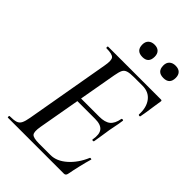

<svg xmlns="http://www.w3.org/2000/svg" viewBox="-236 -896 991 991"><g transform="rotate(45 259.5 -401.0)"><path d="M17 0Q15 0 15 -6Q15 -12 17 -12Q48 -12 63.5 -17Q79 -22 86.5 -37Q94 -52 99 -81L180 -544Q188 -587 177.5 -600Q167 -613 124 -613Q121 -613 121 -619Q121 -625 124 -625H510Q518 -625 516 -616Q513 -598 509.5 -573.5Q506 -549 502.5 -526Q499 -503 496 -489Q495 -485 489.5 -486Q484 -487 484 -490Q487 -543 462.5 -575.5Q438 -608 392 -608H330Q300 -608 284.5 -603Q269 -598 262.5 -584.5Q256 -571 251 -543L170 -85Q163 -44 173 -31.5Q183 -19 226 -19H309Q354 -19 396 -56Q438 -93 463 -152Q464 -155 470 -154Q476 -153 474 -150Q466 -123 457 -85Q448 -47 442 -15Q439 0 426 0ZM418 -229Q417 -225 411 -225.5Q405 -226 406 -230Q414 -274 398 -294Q382 -314 340 -314H178L182 -337H347Q388 -337 408.5 -353.5Q429 -370 436 -409Q437 -413 443 -412.5Q449 -412 448 -407Q444 -378 440 -361Q436 -344 433 -325Q429 -302 426 -279Q423 -256 418 -229ZM440 -712Q394 -712 394 -758Q394 -779 406.5 -790.5Q419 -802 440 -802Q462 -802 473.5 -790.5Q485 -779 485 -758Q485 -712 440 -712ZM287 -712Q241 -712 241 -758Q241 -779 253.5 -790.5Q266 -802 287 -802Q308 -802 319.5 -790.5Q331 -779 331 -758Q331 -712 287 -712Z"/></g></svg>

Font: Cormorant Medium
Style: Italic
Weight: 500
Italic angle: -10°
Designer: Christian Thalmann (Catharsis Fonts)
Foundry: Catharsis Fonts
Version: Version 4.000